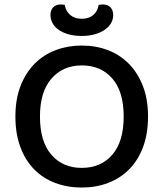

<svg xmlns="http://www.w3.org/2000/svg" viewBox="-20 -826 733 860"><path d="M643 -304Q643 -226 620.5 -166.5Q598 -107 558 -67Q518 -27 464 -6.5Q410 14 346 14Q282 14 227.5 -6.5Q173 -27 133.5 -67Q94 -107 71.5 -166.5Q49 -226 49 -304Q49 -382 72 -441Q95 -500 135 -540.5Q175 -581 229.5 -601.5Q284 -622 346 -622Q409 -622 463 -601.5Q517 -581 557 -540.5Q597 -500 620 -441Q643 -382 643 -304ZM534 -304Q534 -416 483 -474.5Q432 -533 346 -533Q262 -533 210.5 -474Q159 -415 159 -304Q159 -192 210 -133Q261 -74 346 -74Q432 -74 483 -133Q534 -192 534 -304ZM346 -742Q378 -742 397.5 -758.5Q417 -775 422 -804Q427 -805 431 -805.5Q435 -806 440 -806Q463 -806 475 -793Q487 -780 487 -758Q487 -740 478 -723.5Q469 -707 451 -694Q433 -681 406.5 -673Q380 -665 346 -665Q311 -665 284.5 -673Q258 -681 240.5 -694Q223 -707 214.5 -724Q206 -741 206 -758Q206 -780 218 -793Q230 -806 253 -806Q258 -806 262 -805.5Q266 -805 270 -804Q275 -775 295 -758.5Q315 -742 346 -742Z"/></svg>

Font: Baloo Bhaina 2 Medium
Style: Regular
Weight: 500
Designer: Yesha Goshar, Manish Minz, Shuchita Grover and Ek Type
Foundry: Ek Type
Version: Version 1.640;hotconv 1.0.111;makeotfexe 2.5.65597; ttfautoh